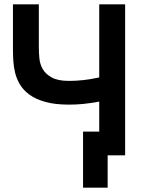

<svg xmlns="http://www.w3.org/2000/svg" viewBox="-20 -720 670 890"><path d="M300 -235Q235 -235 190.5 -247.5Q146 -260 117.5 -280.5Q89 -301 73 -327.5Q57 -354 50 -383Q43 -412 41.5 -441Q40 -470 40 -495V-700H160V-500Q160 -477 162.5 -450Q165 -423 178 -400Q191 -377 219.5 -361Q248 -345 300 -345Q335 -345 368.5 -349Q402 -353 440 -361V-700H560V0H479V150H365V-110H440V-249Q396 -241 364 -238Q332 -235 300 -235Z"/></svg>

Font: PT Root UI Bold
Style: Regular
Weight: 700
Designer: Vitaly Kuzmin
Foundry: ParaType Ltd.
Version: Version 2.000G